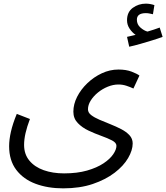

<svg xmlns="http://www.w3.org/2000/svg" viewBox="-20 -800 911 1052"><path d="M30 1Q30 -35 40 -79Q50 -123 72 -176L144 -148Q128 -106 120 -71Q112 -36 112 -6Q112 45 141 80Q170 115 219.5 132.5Q269 150 331 150Q403 150 457 134.5Q511 119 547 95Q583 71 600.5 45Q618 19 618 -1Q618 -18 594 -30.5Q570 -43 535 -55.5Q500 -68 465 -84.5Q430 -101 406 -126Q382 -151 382 -188Q382 -229 402.5 -269.5Q423 -310 458.5 -344Q494 -378 538 -398.5Q582 -419 629 -419Q671 -419 701 -407.5Q731 -396 744 -386L711 -315Q694 -323 673 -330Q652 -337 629 -337Q600 -337 570.5 -325Q541 -313 516.5 -293Q492 -273 477 -249Q462 -225 462 -201Q462 -183 479.5 -169.5Q497 -156 525 -144Q553 -132 584.5 -119.5Q616 -107 644 -92.5Q672 -78 689.5 -59Q707 -40 707 -14Q707 23 682 66Q657 109 608 146.5Q559 184 488.5 208Q418 232 326 232Q242 232 175 207Q108 182 69 130.5Q30 79 30 1ZM688 -544 676 -598Q691 -601 702 -604Q713 -607 723 -609Q704 -622 690 -643Q676 -664 676 -689Q676 -734 707.5 -757Q739 -780 779 -780Q802 -780 826 -772L818 -722Q808 -724 799 -726Q790 -728 779 -728Q730 -728 730 -692Q730 -666 749.5 -649Q769 -632 788 -627Q826 -638 855 -649L871 -598Q847 -589 814.5 -579Q782 -569 749 -559.5Q716 -550 688 -544Z"/></svg>

Font: Noto IKEA Arabic
Style: Regular
Weight: 400
Designer: Monotype Design Team
Foundry: Monotype Imaging Inc.
Version: Version 1.200